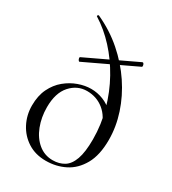

<svg xmlns="http://www.w3.org/2000/svg" viewBox="-181 -821 831 930"><g transform="rotate(30 235.0 -356.5)"><path d="M378 -256Q363 -315 323 -347.5Q283 -380 229 -380Q175 -380 137 -337.5Q99 -295 99 -215Q99 -159 117.5 -111Q136 -63 170.5 -34.5Q205 -6 251 -6Q287 -6 314 -22.5Q341 -39 355.5 -79.5Q370 -120 370 -191Q370 -274 348 -353Q326 -432 287.5 -501Q249 -570 198.5 -625Q148 -680 90 -716Q86 -718 89 -722.5Q92 -727 96 -725Q175 -689 238 -634Q301 -579 345.5 -512.5Q390 -446 414 -373Q438 -300 438 -227Q438 -142 408 -89Q378 -36 329.5 -11.5Q281 13 223 13Q165 13 122 -14.5Q79 -42 55.5 -87.5Q32 -133 32 -186Q32 -241 51.5 -281Q71 -321 102.5 -347Q134 -373 170.5 -386Q207 -399 241 -399Q276 -399 309 -386Q342 -373 367 -347ZM125 -484Q123 -483 119.5 -487.5Q116 -492 115 -498Q114 -504 117 -505L391 -635Q395 -636 398 -631.5Q401 -627 401.5 -621Q402 -615 399 -614Z"/></g></svg>

Font: Cormorant Light
Style: Regular
Weight: 400
Version: Version 4.000